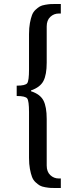

<svg xmlns="http://www.w3.org/2000/svg" viewBox="-20 -756 370 966"><path d="M286 190H267Q246 190 235.5 189.5Q225 189 207.5 186Q190 183 180.5 177.5Q171 172 159 161Q147 150 141 134Q135 118 130.5 94Q126 70 126 38V-192Q126 -248 117 -260.5Q108 -273 64 -273V-325Q108 -325 117 -337.5Q126 -350 126 -406V-584Q126 -616 130.5 -640Q135 -664 141 -680Q147 -696 159 -707Q171 -718 180.5 -723.5Q190 -729 207.5 -732Q225 -735 235.5 -735.5Q246 -736 267 -736H286V-688H276Q251 -688 233 -671Q215 -654 215 -623V-441Q215 -380 198.5 -348.5Q182 -317 136 -301V-297Q182 -282 198.5 -250.5Q215 -219 215 -157V77Q215 108 233 125Q251 142 276 142H286Z"/></svg>

Font: Play
Style: Regular
Weight: 400
Designer: Jonas Hecksher
Foundry: Jonas Hecksher, Playtypeª, e-types AS
Version: Version 1.002